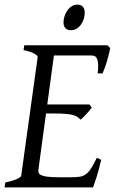

<svg xmlns="http://www.w3.org/2000/svg" viewBox="-20 -811 502 831"><path d="M418 -119.1Q408.2 -76.7 398.2 -45.4Q388.2 -14.2 382.8 0H0L2.9 -21Q33.7 -27.8 52.2 -35.9Q70.8 -43.9 71.8 -50.8L143.1 -564Q144 -569.8 128.9 -578.6Q113.8 -587.4 82 -594.2L85 -615.2H444.8L457 -603Q454.6 -590.3 450.9 -575.2Q447.3 -560.1 442.6 -544.9Q438 -529.8 433.1 -516.1Q428.2 -502.4 423.8 -493.2H402.8Q405.3 -515.6 404.8 -530.5Q404.3 -545.4 400.9 -554.4Q397.5 -563.5 391.6 -567.1Q385.7 -570.8 377 -570.8H213.4L184.6 -358.9H367.2L377 -345.2Q372.1 -338.4 366 -331.1Q359.9 -323.7 353.3 -316.7Q346.7 -309.6 340.3 -303.5Q334 -297.4 329.1 -293Q321.3 -301.3 312.5 -306.4Q303.7 -311.5 290.8 -314.5Q277.8 -317.4 259 -318.6Q240.2 -319.8 212.9 -319.8H179.2L146 -75.2Q145 -67.9 147.5 -62.3Q149.9 -56.6 159.2 -52.5Q168.5 -48.3 186 -46.1Q203.6 -43.9 232.9 -43.9H292Q312.5 -43.9 326.7 -46.4Q340.8 -48.8 352.3 -57.4Q363.8 -65.9 374.5 -82.5Q385.3 -99.1 398.9 -127.9ZM346.7 -756.3Q346.7 -742.7 342.5 -729.2Q338.4 -715.8 330.6 -704.8Q322.8 -693.8 311.5 -687Q300.3 -680.2 286.6 -680.2Q271.5 -680.2 263.2 -689Q254.9 -697.8 254.9 -714.4Q254.9 -727.5 259.3 -741Q263.7 -754.4 271.5 -765.6Q279.3 -776.9 290.3 -783.9Q301.3 -791 314.9 -791Q330.1 -791 338.4 -782Q346.7 -772.9 346.7 -756.3Z"/></svg>

Font: Gentium Basic
Style: Italic
Weight: 400
Italic angle: -8°
Designer: J. Victor Gaultney and Annie Olsen
Foundry: SIL International
Version: Version 1.102; 2013; Maintenance release